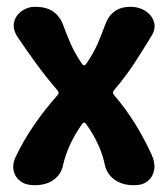

<svg xmlns="http://www.w3.org/2000/svg" viewBox="-20 -533 494 566"><path d="M81 13Q56 13 40 1Q24 -11 20 -30Q16 -49 26 -70Q48 -117 79.5 -163Q111 -209 150 -253Q156 -260 149 -267Q114 -308 86 -346.5Q58 -385 31 -425Q17 -448 21.5 -467.5Q26 -487 43.5 -500Q61 -513 83 -513Q116 -513 136 -499.5Q156 -486 166 -460Q176 -432 188.5 -403.5Q201 -375 221 -346Q228 -335 235 -346Q255 -375 267.5 -403.5Q280 -432 290 -460Q309 -513 365 -513Q390 -513 409 -500.5Q428 -488 434 -468Q440 -448 426 -426Q401 -385 376 -346.5Q351 -308 316 -267Q310 -260 316 -253Q352 -211 379 -167Q406 -123 427 -77Q438 -53 434.5 -32.5Q431 -12 416 0.5Q401 13 375 13Q340 13 317.5 -3.5Q295 -20 289 -47Q283 -77 269.5 -106.5Q256 -136 235 -166Q228 -177 221 -166Q200 -136 186.5 -106.5Q173 -77 166 -47Q161 -20 139 -3.5Q117 13 81 13Z"/></svg>

Font: Winky Sans SemiBold
Style: Regular
Weight: 600
Designer: Simon Atzbach
Foundry: typofactur
Version: Version 1.205